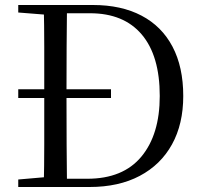

<svg xmlns="http://www.w3.org/2000/svg" viewBox="-20 -748 810 768"><path d="M424 -356H53V-391H424ZM53 0V-30L191 -42H202V0ZM155 0Q157 -84 157 -170.5Q157 -257 157 -358V-385Q157 -474 157 -559.5Q157 -645 155 -728H248Q247 -645 246.5 -560Q246 -475 246 -385V-358Q246 -257 246.5 -170.5Q247 -84 248 0ZM202 0V-33H329Q472 -33 545.5 -121.5Q619 -210 619 -364Q619 -525 547 -610Q475 -695 340 -695H202V-728H352Q465 -728 546 -685.5Q627 -643 670 -561.5Q713 -480 713 -364Q713 -252 668 -170.5Q623 -89 539 -44.5Q455 0 338 0ZM53 -698V-728H202V-687H191Z"/></svg>

Font: Noto Serif KR
Style: Regular
Weight: 400
Designer: Ryoko NISHIZUKA  (kana & ideographs); Frank Grießhammer (Latin, Greek & Cyrillic); Wenlong ZHANG  (bopomofo); Sandoll Co
Foundry: Adobe
Version: Version 2.003-H1;hotconv 1.1.1;makeotfexe 2.6.0